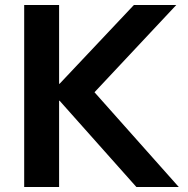

<svg xmlns="http://www.w3.org/2000/svg" viewBox="-20 -750 755 770"><path d="M77 -730H217V-414H219L517 -730H687L359 -380L697 0H527L219 -346H217V0H77Z"/></svg>

Font: Enso
Style: Bold
Weight: 700
Designer: Coji Morishita
Foundry: UNDERFOREST DESIGN
Version: Version 1.000